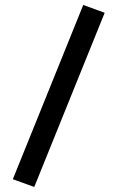

<svg xmlns="http://www.w3.org/2000/svg" viewBox="-20 -732 472 774"><path d="M118.1 21.7 31.7 -9.5 315.6 -712 402 -680.5Z"/></svg>

Font: Titillium Web SemiBold
Style: Regular
Weight: 600
Designer: Mohamed Gaber, Accademia di Belle Arti di Urbino
Foundry: Kief Type Foundry, Accademia di Belle Arti di Urbino
Version: Version 3.000; ttfautohint (v1.8.4)